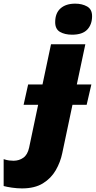

<svg xmlns="http://www.w3.org/2000/svg" viewBox="-149 -797 527 1057"><path d="M248 -606Q208 -606 181.4 -621.3Q154.8 -636.7 154.8 -674.8Q154.8 -724.6 184.1 -750.7Q213.4 -776.9 265.1 -776.9Q302.7 -776.9 330.3 -761.5Q357.9 -746.1 357.9 -708Q357.9 -662.1 331.3 -634Q304.7 -606 248 -606ZM-27.8 240.2Q-54.2 240.2 -83 236.1Q-111.8 231.9 -128.9 227.1V79.1Q-110.8 85 -98.6 86.4Q-86.4 87.9 -74.2 87.9Q-43.9 87.9 -20.5 71.3Q2.9 54.7 11.2 16.1L61 -220.2H-19L5.9 -332H85L131.8 -553.2H320.8L273.9 -332H354L328.1 -220.2H250L193.8 45.9Q183.6 95.7 158 140.1Q132.3 184.6 87.2 212.4Q42 240.2 -27.8 240.2Z"/></svg>

Font: Open Sans ExtraBold
Style: Italic
Weight: 800
Italic angle: -12°
Designer: Monotype Design Team
Foundry: Monotype Imaging Inc.
Version: Version 3.000; ttfautohint (v1.8.4)